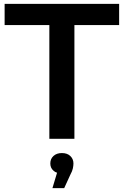

<svg xmlns="http://www.w3.org/2000/svg" viewBox="-20 -720 642 996"><path d="M236 0V-590H4V-700H598V-590H366V0ZM252 256 276 176Q265 173 257 165Q241 151 241 128Q241 104 257.5 89Q274 74 301 74Q329 74 345 89.5Q361 105 361 128Q361 139 358 153.5Q355 168 345 186L313 256Z"/></svg>

Font: Montserrat Thin SemiBold
Style: Regular
Weight: 600
Version: Version 9.000